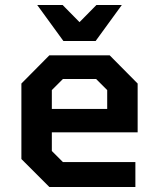

<svg xmlns="http://www.w3.org/2000/svg" viewBox="-20 -743 632 763"><path d="M232 -580 128 -723H229L296 -655L363 -723H464L360 -580ZM176 0 65 -111V-411L176 -523H416L527 -411V-217H186V-143L230 -99H518V0ZM186 -310H406V-385L362 -429H230L186 -385Z"/></svg>

Font: Tomorrow Medium
Style: Regular
Weight: 500
Designer: Tony de Marco, Monica Rizzolli
Foundry: Just in Type
Version: Version 2.002